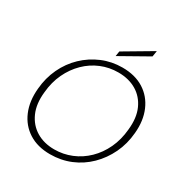

<svg xmlns="http://www.w3.org/2000/svg" viewBox="-207 -1076 1194 1248"><g transform="rotate(30 390.0 -452.0)"><path d="M343 12Q249 12 183 -30Q117 -72 85.5 -146.5Q54 -221 63 -318Q70 -402 104 -474Q138 -546 193.5 -599Q249 -652 320 -682Q391 -712 471 -712Q566 -712 632 -670.5Q698 -629 730 -554.5Q762 -480 753 -384Q746 -299 711.5 -227Q677 -155 622 -101Q567 -47 496 -17.5Q425 12 343 12ZM351 -29Q418 -29 479 -54Q540 -79 588.5 -126Q637 -173 667.5 -238Q698 -303 705 -382Q715 -474 686 -538.5Q657 -603 599.5 -637Q542 -671 464 -671Q396 -671 335.5 -646Q275 -621 227 -574Q179 -527 148.5 -462.5Q118 -398 111 -319Q101 -228 130 -163Q159 -98 216.5 -63.5Q274 -29 351 -29ZM394 -754 400 -792 610 -916 603 -872Z"/></g></svg>

Font: DM Sans 24pt ExtraLight
Style: Italic
Weight: 250
Italic angle: -10°
Designer: Colophon Foundry, Jonny Pinhorn
Foundry: Colophon Foundry
Version: Version 4.004;gftools[0.9.30]